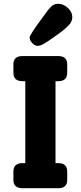

<svg xmlns="http://www.w3.org/2000/svg" viewBox="-20 -997 427 1017"><path d="M137 -799Q137 -812 206 -905Q236 -948 251.5 -962.5Q267 -977 287 -977Q316 -977 339.5 -955Q363 -933 363 -906Q363 -885 346 -865.5Q329 -846 289 -817Q235 -778 214 -766Q193 -754 180 -754Q165 -754 151 -768.5Q137 -783 137 -799ZM99 0Q51 0 51 -44V-88Q51 -133 99 -133H114V-567H99Q51 -567 51 -612V-656Q51 -700 99 -700H289Q336 -700 336 -656V-612Q336 -567 289 -567H274V-133H289Q336 -133 336 -88V-44Q336 0 289 0Z"/></svg>

Font: Solway ExtraBold
Style: Regular
Weight: 800
Designer: Mariya V. Pigoulevskaya
Foundry: The Northern Block Ltd.
Version: Version 1.000;hotconv 1.0.109;makeotfexe 2.5.65596